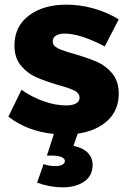

<svg xmlns="http://www.w3.org/2000/svg" viewBox="-20 -569 557 823"><path d="M298 -338Q356 -321 394.5 -304.5Q433 -288 461 -254.5Q489 -221 489 -167Q489 -97 441.5 -52.5Q394 -8 313 4L295 56Q337 65 357 86.5Q377 108 377 137Q377 185 340.5 209.5Q304 234 249 234Q194 234 139 214L167 134Q189 143 218 143Q236 143 247 137Q258 131 258 121Q258 110 243 104Q228 98 205 98H181L211 5Q97 -6 16 -69L72 -184Q118 -152 168.5 -134.5Q219 -117 264 -117Q290 -117 305.5 -125.5Q321 -134 321 -150Q321 -170 298.5 -181Q276 -192 228 -205Q171 -222 134 -238.5Q97 -255 69.5 -288Q42 -321 42 -374Q42 -456 104 -502.5Q166 -549 264 -549Q323 -549 380.5 -533Q438 -517 489 -486L429 -370Q324 -425 257 -425Q234 -425 220 -416.5Q206 -408 206 -391Q206 -373 228 -362Q250 -351 298 -338Z"/></svg>

Font: Montserrat V1
Style: Bold
Weight: 700
Designer: Julieta Ulanovsky
Foundry: Julieta Ulanovsky
Version: Version 6.001